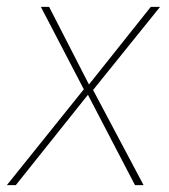

<svg xmlns="http://www.w3.org/2000/svg" viewBox="-39 -539 492 559"><path d="M427 -519 232 -277 379 0H354L217 -263L7 0H-19L205 -279L80 -519H104L220 -293L400 -519Z"/></svg>

Font: Fira Sans Thin
Style: Italic
Weight: 250
Italic angle: -8°
Designer: Carrois Corporate & Edenspiekermann AG
Foundry: Carrois Corporate GbR & Edenspiekermann AG
Version: Version 4.203